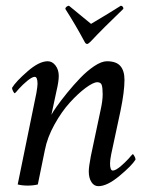

<svg xmlns="http://www.w3.org/2000/svg" viewBox="-20 -636 525 662"><path d="M280.3 -484.4Q275.4 -484.4 271.5 -492.2Q240.2 -550.8 205.1 -605.5Q205.6 -609.9 209.7 -613Q213.9 -616.2 217.8 -616.2L293.9 -553.7Q358.4 -591.8 396.5 -616.2Q400.4 -616.2 403.1 -613Q405.8 -609.9 405.3 -605.5Q335.4 -538.6 292 -492.2Q284.2 -484.4 280.3 -484.4ZM174.8 -322.3 157.2 -240.2Q161.6 -249 175.5 -268.8Q189.5 -288.6 211.4 -315.7Q233.4 -342.8 256.6 -366.9Q279.8 -391.1 304.9 -408Q330.1 -424.8 348.6 -424.8Q380.9 -424.8 395 -408.4Q409.2 -392.1 409.2 -360.4Q409.2 -320.3 395.5 -253.9L363.3 -103.5Q359.4 -84 359.4 -72.3Q359.4 -47.9 369.1 -47.9Q374 -47.9 381.1 -52Q388.2 -56.2 395.3 -62Q402.3 -67.9 409.9 -75.2Q417.5 -82.5 422.9 -88.4Q427.7 -94.7 432.6 -99.6L437.5 -104.5Q439.9 -104.5 443.6 -97.4Q447.3 -90.3 447.3 -85.9Q435.1 -65.4 392.3 -29.8Q349.6 5.9 319.3 5.9Q304.2 5.9 295.2 -8.3Q286.1 -22.5 286.1 -44.9Q286.1 -60.5 293 -96.7L327.1 -257.8Q334 -288.6 334 -310.5Q334 -333 330.8 -342.8Q327.6 -352.5 315.4 -352.5Q301.8 -352.5 275.1 -332.8Q248.5 -313 220.5 -282Q192.4 -251 167.7 -206.5Q143.1 -162.1 134.8 -119.1Q130.9 -99.6 110.4 0Q94.7 3.9 75.2 3.9Q56.6 3.9 41 0L105.5 -315.4Q109.4 -338.9 109.4 -346.7Q109.4 -371.1 99.6 -371.1Q94.7 -371.1 87.6 -366.9Q80.6 -362.8 73.5 -356.9Q66.4 -351.1 58.8 -343.8Q51.3 -336.4 45.9 -330.6Q41 -324.2 36.1 -319.3L31.2 -314.5Q28.8 -314.5 25.1 -321.5Q21.5 -328.6 21.5 -333Q34.2 -354.5 74.5 -389.6Q114.7 -424.8 144.5 -424.8Q160.2 -424.8 171.4 -410.2Q182.6 -395.5 182.6 -374Q182.6 -355 174.8 -322.3Z"/></svg>

Font: Amiri
Style: Slanted
Weight: 400
Italic angle: 9°
Designer: Khaled Hosny
Version: Version 000.107